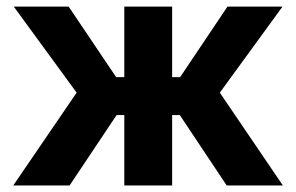

<svg xmlns="http://www.w3.org/2000/svg" viewBox="-20 -566 904 586"><path d="M20.5 0 213.9 -283.2 22 -545.9H189.5L334.5 -330.6H359.4V-545.9H505.4V-330.6H529.8L674.3 -545.9H842.3L650.9 -283.2L843.3 0H671.9L528.8 -214.8H505.4V0H359.4V-214.8H335.9L192.4 0Z"/></svg>

Font: Inter-Bold
Style: Bold
Weight: 700
Designer: Rasmus Andersson
Foundry: rsms
Version: Version 4.000;git-a52131595